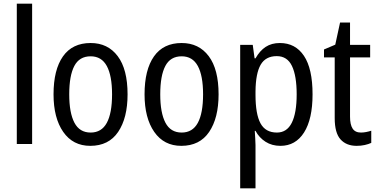

<svg xmlns="http://www.w3.org/2000/svg" viewBox="-20 -780 2048 1040"><path d="M154 0H71V-760H154Z M671 -269Q671 -141 620 -65.5Q569 10 469 10Q375 10 322.5 -65.5Q270 -141 270 -269Q270 -402 321 -474.5Q372 -547 471 -547Q564 -547 617.5 -476Q671 -405 671 -269ZM355 -269Q355 -169 383 -115.5Q411 -62 471 -62Q530 -62 558.5 -114.5Q587 -167 587 -269Q587 -370 558.5 -422.5Q530 -475 471 -475Q410 -475 382.5 -422.5Q355 -370 355 -269Z M1164 -269Q1164 -141 1113 -65.5Q1062 10 962 10Q868 10 815.5 -65.5Q763 -141 763 -269Q763 -402 814 -474.5Q865 -547 964 -547Q1057 -547 1110.5 -476Q1164 -405 1164 -269ZM848 -269Q848 -169 876 -115.5Q904 -62 964 -62Q1023 -62 1051.5 -114.5Q1080 -167 1080 -269Q1080 -370 1051.5 -422.5Q1023 -475 964 -475Q903 -475 875.5 -422.5Q848 -370 848 -269Z M1496 -547Q1580 -547 1626.5 -477.5Q1673 -408 1673 -269Q1673 -135 1627 -62.5Q1581 10 1499 10Q1453 10 1418.5 -12Q1384 -34 1364 -71H1360Q1361 -51 1362.5 -30.5Q1364 -10 1364 6V240H1281V-537H1349L1359 -464H1364Q1387 -505 1419 -526Q1451 -547 1496 -547ZM1479 -476Q1419 -476 1392 -429.5Q1365 -383 1364 -285V-266Q1364 -162 1391 -112Q1418 -62 1480 -62Q1534 -62 1560.5 -115Q1587 -168 1587 -269Q1587 -369 1561.5 -422.5Q1536 -476 1479 -476Z M1935 -62Q1949 -62 1964 -65Q1979 -68 1991 -72V-6Q1976 1 1955.5 5.5Q1935 10 1912 10Q1856 10 1824.5 -25Q1793 -60 1793 -140V-469H1735V-512L1796 -538L1822 -658H1876V-537H1985V-469H1876V-148Q1876 -105 1890 -83.5Q1904 -62 1935 -62Z"/></svg>

Font: Noto Sans Lao Condensed
Style: Regular
Weight: 400
Width: 3
Designer: Monotype Design Team
Foundry: Monotype Imaging Inc.
Version: Version 2.003; ttfautohint (v1.8.4.7-5d5b)